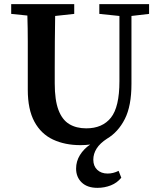

<svg xmlns="http://www.w3.org/2000/svg" viewBox="-20 -683 769 926"><path d="M459 -616V-663H699V-616L614 -606V-278Q614 -172 582 -109Q550 -46 496 -14Q462 8 446 33.5Q430 59 430 87Q430 118 449 136Q468 154 499 154Q526 154 552 141L565 174Q545 199 514.5 211Q484 223 450 223Q401 223 374 197Q347 171 347 130Q347 95 365.5 65Q384 35 415 14Q393 17 368 17Q293 17 235.5 -10Q178 -37 146 -96Q114 -155 114 -250V-359Q114 -421 114 -483.5Q114 -546 112 -608L34 -616V-663H338V-616L246 -606Q245 -545 244.5 -483Q244 -421 244 -359V-281Q244 -200 262 -152.5Q280 -105 314 -84.5Q348 -64 396 -64Q474 -64 515 -115.5Q556 -167 556 -291V-606Z"/></svg>

Font: Source Serif Pro Semibold
Style: Regular
Weight: 600
Designer: Frank Grießhammer
Foundry: Adobe Systems Incorporated
Version: Version 3.000;hotconv 1.0.109;makeotfexe 2.5.65596